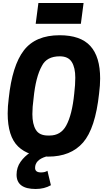

<svg xmlns="http://www.w3.org/2000/svg" viewBox="-20 -1027 713 1275"><path d="M25 0ZM246 13ZM217 228Q90 228 90 133Q90 85 116.5 47.5Q143 10 183 -15.5Q223 -41 266 -53L285 13Q213 35 213 88Q213 118 252 118Q280 118 295 107L318 203Q274 228 217 228ZM300 13Q170 13 100.5 -54Q31 -121 31 -274Q31 -320 38 -374Q61 -592 138.5 -692.5Q216 -793 376 -793Q515 -793 580 -721.5Q645 -650 645 -506Q645 -460 638 -406Q613 -174 531.5 -80.5Q450 13 300 13ZM309 -127Q383 -127 419 -192Q459 -264 473 -406Q480 -465 480 -511Q480 -578 456.5 -615.5Q433 -653 377 -653Q290 -653 258 -589Q217 -516 203 -374Q195 -315 195 -269Q195 -203 218 -165Q241 -127 299 -127ZM535 -869ZM517 -869H217L235 -1007H535Z"/></svg>

Font: Tanohe Sans
Style: Bold Italic
Weight: 700
Designer: Village Type and Design LLC & Cristiano Sobral
Foundry: Cooper Hewitt Smithsonian Design Museum
Version: Version 1.00;September 29, 2021;FontCreator 13.0.0.2655 64-b